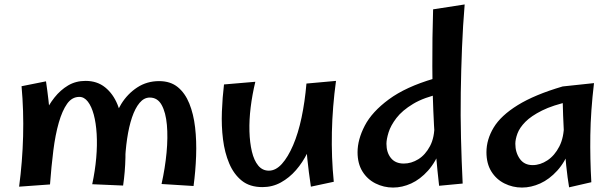

<svg xmlns="http://www.w3.org/2000/svg" viewBox="-20 -830 2759 864"><path d="M534 5 395 -1Q408 -62 413 -119.5Q418 -177 415 -227Q412 -277 402 -314Q392 -351 375.5 -372.5Q359 -394 337 -394Q304 -394 282 -363Q260 -332 244.5 -278Q229 -224 220 -152.5Q211 -81 205 0L136 -151Q139 -188 150 -230.5Q161 -273 179.5 -315Q198 -357 225 -391Q252 -425 286.5 -445.5Q321 -466 365 -466Q417 -466 453 -437Q489 -408 509 -359Q529 -310 537.5 -248.5Q546 -187 544.5 -121.5Q543 -56 534 5ZM205 0 66 10Q81 -103 84 -217Q87 -331 77 -442L187 -464Q200 -376 205.5 -300.5Q211 -225 210.5 -153Q210 -81 205 0ZM851 7 707 -2Q723 -74 729.5 -143Q736 -212 731 -268Q726 -324 707.5 -357.5Q689 -391 654 -391Q628 -391 608 -367Q588 -343 574 -301.5Q560 -260 552 -205.5Q544 -151 542 -90L487 -262Q497 -316 525.5 -362Q554 -408 597.5 -436.5Q641 -465 696 -465Q747 -465 780 -438Q813 -411 832 -364Q851 -317 858 -256.5Q865 -196 862.5 -128Q860 -60 851 7Z M1161 12Q1104 12 1068 -17Q1032 -46 1011.5 -94.5Q991 -143 983.5 -203Q976 -263 978.5 -327.5Q981 -392 988 -450L1129 -462Q1115 -404 1108 -347Q1101 -290 1102.5 -239Q1104 -188 1113.5 -148Q1123 -108 1142 -85Q1161 -62 1190 -62Q1221 -62 1248.5 -92.5Q1276 -123 1299 -176.5Q1322 -230 1337 -301Q1352 -372 1359 -454L1413 -317Q1411 -277 1398 -231.5Q1385 -186 1363.5 -142.5Q1342 -99 1312 -64.5Q1282 -30 1244 -9Q1206 12 1161 12ZM1379 10Q1369 -57 1363 -115Q1357 -173 1355 -226.5Q1353 -280 1354 -336Q1355 -392 1359 -454L1492 -466Q1476 -349 1473.5 -235.5Q1471 -122 1482 -12Z M2062 -4 1956 6Q1940 -133 1933 -266.5Q1926 -400 1925.5 -530.5Q1925 -661 1929 -788L2071 -810Q2063 -714 2059 -614.5Q2055 -515 2053.5 -413Q2052 -311 2054.5 -208.5Q2057 -106 2062 -4ZM1749 14Q1707 14 1670 -4.5Q1633 -23 1611 -58.5Q1589 -94 1589 -145Q1589 -202 1621.5 -264.5Q1654 -327 1730 -383Q1806 -439 1932 -476L1966 -409Q1888 -392 1839 -362.5Q1790 -333 1764 -299Q1738 -265 1728.5 -234Q1719 -203 1719 -183Q1719 -144 1739 -119Q1759 -94 1797 -94Q1831 -94 1862.5 -113.5Q1894 -133 1915 -172.5Q1936 -212 1935 -271L1993 -314Q1988 -225 1964.5 -163Q1941 -101 1906 -62Q1871 -23 1830.5 -4.5Q1790 14 1749 14Z M2329 14Q2287 14 2250 -4.5Q2213 -23 2191 -58.5Q2169 -94 2169 -145Q2169 -202 2201.5 -256Q2234 -310 2310 -357Q2386 -404 2512 -441L2546 -374Q2468 -357 2419 -332.5Q2370 -308 2344 -281.5Q2318 -255 2308.5 -229Q2299 -203 2299 -183Q2299 -144 2319 -115.5Q2339 -87 2377 -87Q2411 -87 2443.5 -108.5Q2476 -130 2497 -171Q2518 -212 2518 -271L2576 -314Q2570 -225 2546.5 -163Q2523 -101 2487.5 -62Q2452 -23 2411 -4.5Q2370 14 2329 14ZM2541 13Q2534 -28 2528 -84.5Q2522 -141 2519 -200Q2516 -259 2514 -311Q2512 -363 2511.5 -398.5Q2511 -434 2512 -441L2653 -456Q2638 -329 2636.5 -221.5Q2635 -114 2641 -10Z"/></svg>

Font: Marhey Light
Style: Regular
Weight: 400
Version: Version 1.000